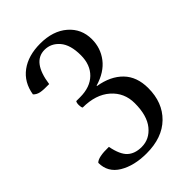

<svg xmlns="http://www.w3.org/2000/svg" viewBox="-241 -926 1053 1053"><g transform="rotate(-45 285.0 -399.5)"><path d="M265 -24Q326 -24 367 -74.5Q408 -125 408 -221Q408 -302 349 -354Q290 -406 189 -406Q184 -412 183.5 -429.5Q183 -447 189 -456H219Q297 -456 341 -499Q385 -542 385 -616Q385 -697 350 -737.5Q315 -778 265 -778Q171 -778 150 -627Q105 -626 83 -630.5Q61 -635 47 -650Q60 -731 119.5 -775Q179 -819 272 -819Q371 -819 430.5 -767.5Q490 -716 490 -635Q490 -567 449.5 -514Q409 -461 328 -437V-434Q418 -419 468.5 -367Q519 -315 519 -227Q519 -115 450 -47.5Q381 20 259 20Q163 20 99 -18.5Q35 -57 35 -131Q56 -154 138 -152Q152 -80 182.5 -52Q213 -24 265 -24Z"/></g></svg>

Font: Adamina
Style: Regular
Weight: 400
Designer: Cyreal (www.cyreal.org)
Foundry: Alexei Vanyashin
Version: Version 1.013